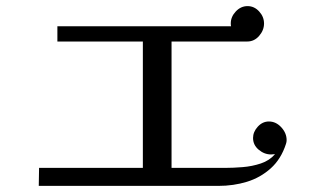

<svg xmlns="http://www.w3.org/2000/svg" viewBox="-20 -676 1040 629"><path d="M919 -217Q919 -214 918.5 -211Q918 -208 917 -205Q901 -155 867 -124.5Q833 -94 789 -80.5Q745 -67 695 -67H107L108 -126H448V-540H168V-590H737Q736 -593 736 -599Q736 -621 752.5 -638.5Q769 -656 791 -656Q813 -656 829 -638.5Q845 -621 845 -599Q845 -577 829 -558.5Q813 -540 790 -540H542V-126H718Q744 -126 775 -128.5Q806 -131 834.5 -140.5Q863 -150 881 -171Q878 -171 874.5 -170.5Q871 -170 868 -170Q846 -170 827.5 -185.5Q809 -201 809 -224Q809 -244 824.5 -261Q840 -278 861 -278Q884 -278 901.5 -259Q919 -240 919 -217Z"/></svg>

Font: Kaisei Decol
Style: Regular
Weight: 400
Designer: Font-Kai, 金井和夫
Foundry: KAZUO KANAI
Version: Version 5.003